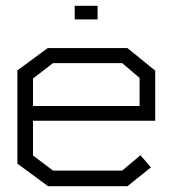

<svg xmlns="http://www.w3.org/2000/svg" viewBox="-20 -643 596 663"><path d="M94 -226V-106L163 -54H402L465 -107L501 -65L420 0H146L40 -78V-400L145 -477H420L516 -399V-226ZM462 -374 402 -425H163L94 -372V-277H462ZM238 -623H317V-576H238Z"/></svg>

Font: Turret Road
Style: Regular
Weight: 400
Designer: Noponies
Foundry: Noponies
Version: Version 1.001; ttfautohint (v1.8)